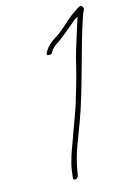

<svg xmlns="http://www.w3.org/2000/svg" viewBox="-118 -783 612 894"><g transform="rotate(-15 187.5 -336.0)"><path d="M153 -544C156 -538 173 -539 177 -545L185 -558C190 -565 197 -572 208 -580C243 -602 265 -623 297 -649L324 -672L337 -677L332 -664C330 -659 329 -652 326 -645C315 -609 303 -572 290 -530C274 -477 264 -423 247 -368L222 -284C204 -230 181 -172 163 -120C147 -77 130 -31 125 12L122 36C119 47 123 51 130 51C138 51 146 45 147 34L151 10C163 -63 194 -132 218 -198C273 -345 311 -526 363 -678C370 -700 381 -704 371 -718C363 -729 350 -718 335 -708C303 -688 286 -669 254 -642C231 -622 223 -619 197 -601C181 -590 171 -578 163 -567L155 -554C153 -551 152 -546 153 -544ZM326 -645Z"/></g></svg>

Font: Stray Cat
Style: LtCnObl
Weight: 300
Version: Version 1.0